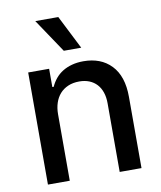

<svg xmlns="http://www.w3.org/2000/svg" viewBox="-87 -851 770 920"><g transform="rotate(-10 298.5 -391.0)"><path d="M173.3 -545.5V-456.7H180Q189.6 -478.3 204.4 -496.1Q219.1 -513.8 239.2 -526.3Q259.2 -538.7 284.6 -545.6Q310 -552.6 340.9 -552.6Q382.8 -552.6 416.5 -539.8Q450.3 -527 475.9 -500.4Q526.6 -447.4 526.6 -346.9V0H420.5V-334.2Q420.5 -364 412.5 -387.4Q404.5 -410.9 389.6 -427Q374.6 -443.2 353.2 -451.9Q331.7 -460.6 304.7 -460.6Q273.8 -460.6 250 -450.3Q226.2 -440 210.2 -421.9Q194.2 -403.8 185.9 -378.7Q177.6 -353.7 177.6 -323.9V0H71.4V-545.5ZM259.6 -782 342.3 -618.3H257.5L147.7 -782Z"/></g></svg>

Font: Inter P Medium
Style: Regular
Weight: 500
Designer: Rasmus Andersson
Foundry: rsms
Version: Version 3.018;git-588b23468